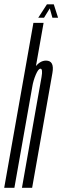

<svg xmlns="http://www.w3.org/2000/svg" viewBox="-58 -894 296 914"><path d="M-38 0H10.5L149.5 -785H101ZM46.5 0H95L164.5 -393.5Q181 -487.5 191.5 -546.5Q202 -605.5 161 -605.5Q131 -605.5 107 -571.5Q83 -537.5 75 -493.5L95.5 -480.5Q100.5 -510.5 112.5 -538.8Q124.5 -567 134.5 -567Q146.5 -567 139.8 -527.5Q133 -488 116.5 -397ZM124 -809.5H151.5L179 -854L191.5 -809.5H218.5L198 -873.5H165.5Z"/></svg>

Font: Anybody UltraCondensed Light
Style: Italic
Weight: 300
Width: 1
Italic angle: -10°
Version: Version 1.113;gftools[0.9.25]